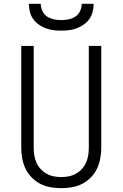

<svg xmlns="http://www.w3.org/2000/svg" viewBox="-20 -975 640 1003"><path d="M300 8Q272 8 243.5 3Q215 -2 190 -15Q165 -28 145 -48.5Q125 -69 113 -94.5Q101 -120 96 -148Q91 -176 91 -205V-735H156V-205Q156 -185 159 -165Q162 -145 170 -126.5Q178 -108 191.5 -93Q205 -78 222.5 -68Q240 -58 260 -54Q280 -50 300 -50Q320 -50 340 -54Q360 -58 377.5 -68Q395 -78 408.5 -93Q422 -108 430 -126.5Q438 -145 441 -165Q444 -185 444 -205V-735H509V-205Q509 -176 504 -148Q499 -120 487 -94.5Q475 -69 455 -48.5Q435 -28 410 -15Q385 -2 356.5 3Q328 8 300 8ZM300 -815Q279 -815 258.5 -817.5Q238 -820 218.5 -827.5Q199 -835 182 -847Q165 -859 153 -876Q141 -893 136 -913.5Q131 -934 131 -955H193Q193 -936 201.5 -917.5Q210 -899 226 -888.5Q242 -878 261.5 -874Q281 -870 300 -870Q319 -870 338.5 -874Q358 -878 374 -888.5Q390 -899 398.5 -917.5Q407 -936 407 -955H469Q469 -934 464 -913.5Q459 -893 447 -876Q435 -859 418 -847Q401 -835 381.5 -827.5Q362 -820 341.5 -817.5Q321 -815 300 -815Z"/></svg>

Font: Iosevka Light Extended
Style: Regular
Weight: 300
Width: 7
Monospace: yes
Designer: Belleve Invis
Foundry: Belleve Invis
Version: Version 32.5.0; ttfautohint (v1.8.4)